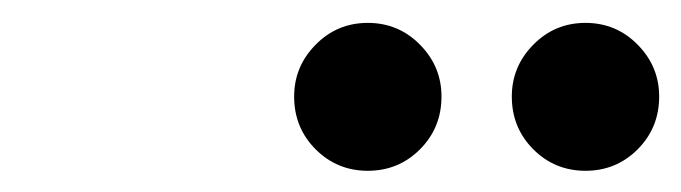

<svg xmlns="http://www.w3.org/2000/svg" viewBox="-20 -996 610 172"><path d="M504.5 -843Q477 -843 457.8 -862.2Q438.5 -881.5 438.5 -909.5Q438.5 -936.5 457.8 -956Q477 -975.5 504.5 -975.5Q532 -975.5 551.2 -956Q570.5 -936.5 570.5 -909.5Q570.5 -881.5 551.2 -862.2Q532 -843 504.5 -843ZM309.5 -843Q282 -843 262.8 -862.2Q243.5 -881.5 243.5 -909.5Q243.5 -936.5 262.8 -956Q282 -975.5 309.5 -975.5Q337 -975.5 356.2 -956Q375.5 -936.5 375.5 -909.5Q375.5 -881.5 356.2 -862.2Q337 -843 309.5 -843Z"/></svg>

Font: Bodoni Moda 11pt
Style: Bold Italic
Weight: 700
Italic angle: -13°
Designer: Owen Earl
Foundry: indestructible type
Version: Version 2.004